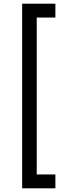

<svg xmlns="http://www.w3.org/2000/svg" viewBox="-20 -800 340 1040"><path d="M179 145H280V220H100V-780H280V-705H179Z"/></svg>

Font: Venryn Sans
Style: Regular
Weight: 400
Designer: Owen Earl, indestructible type* (font) & Cristiano Sobral (main changes)
Version: Version 3.600; ttfautohint (v1.8.3)